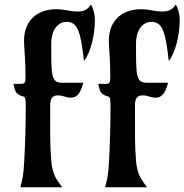

<svg xmlns="http://www.w3.org/2000/svg" viewBox="-20 -796 784 816"><path d="M89.4 -337.4C89.4 -255.4 86.4 -174.3 83 -111.3C80.1 -52.7 75.2 -31.7 66.4 0H244.6C221.2 -31.7 203.1 -52.7 197.8 -111.3C192.4 -179.7 193.4 -224.1 193.4 -347.2C193.4 -372.6 199.2 -390.6 225.6 -390.6C251 -390.6 257.8 -380.9 281.7 -380.9C317.4 -380.9 327.1 -421.4 334 -444.3H244.1C196.8 -444.3 197.8 -474.6 197.8 -610.8C197.8 -668 225.1 -703.1 263.2 -703.1C311.5 -703.1 323.2 -657.7 336.9 -536.6C366.2 -574.2 383.3 -648.9 383.3 -710C383.3 -738.3 374.5 -766.6 366.2 -776.4C351.1 -751.5 331.5 -747.1 307.6 -747.1C279.8 -747.1 252.9 -756.8 219.2 -756.8C127 -756.8 76.7 -696.3 82.5 -608.9C85.4 -567.9 88.4 -520.5 88.4 -470.2C88.4 -445.8 86.4 -439.5 68.4 -439.5H37.1C43.9 -416.5 41 -395 79.6 -385.7C89.8 -383.8 89.4 -366.7 89.4 -337.4ZM449.7 -337.4C449.7 -255.4 446.8 -174.3 443.4 -111.3C440.4 -52.7 435.5 -31.7 426.8 0H605C581.5 -31.7 563.5 -52.7 558.1 -111.3C552.7 -179.7 553.7 -224.1 553.7 -347.2C553.7 -372.6 559.6 -390.6 585.9 -390.6C611.3 -390.6 618.2 -380.9 642.1 -380.9C677.7 -380.9 687.5 -421.4 694.3 -444.3H604.5C557.1 -444.3 558.1 -474.6 558.1 -610.8C558.1 -668 585.4 -703.1 623.5 -703.1C671.9 -703.1 683.6 -657.7 697.3 -536.6C726.6 -574.2 743.7 -648.9 743.7 -710C743.7 -738.3 734.9 -766.6 726.6 -776.4C711.4 -751.5 691.9 -747.1 668 -747.1C640.1 -747.1 613.3 -756.8 579.6 -756.8C487.3 -756.8 437 -696.3 442.9 -608.9C445.8 -567.9 448.7 -520.5 448.7 -470.2C448.7 -445.8 446.8 -439.5 428.7 -439.5H397.5C404.3 -416.5 401.4 -395 439.9 -385.7C450.2 -383.8 449.7 -366.7 449.7 -337.4Z"/></svg>

Font: Amarante
Style: Regular
Weight: 400
Designer: Karolina Lach
Foundry: Sorkin Type Co.
Version: Version 1.001